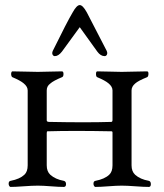

<svg xmlns="http://www.w3.org/2000/svg" viewBox="-20 -733 645 756"><path d="M164 -259Q164 -253 174 -253Q320 -250 418 -253Q423 -253 423 -261V-377Q423 -392 407 -405Q394 -416 363 -429Q358 -431 358 -441.5Q358 -452 363 -452Q385 -452 413 -451Q441 -450 459 -450Q478 -450 508 -451Q538 -452 559 -452Q565 -452 564.5 -441.5Q564 -431 559 -429Q524 -415 512 -404Q498 -392 498 -377V-82Q498 -58 512 -45Q532 -27 566 -21Q574 -19 574 -8Q574 3 566 3Q546 3 513 0.5Q480 -2 459 -2Q439 -2 407 0.5Q375 3 356 3Q352 3 349.5 -2.5Q347 -8 348.5 -14Q350 -20 356 -21Q392 -28 410 -45Q423 -57 423 -82V-211Q423 -216 419 -216Q268 -219 167 -216Q164 -216 164 -209V-82Q164 -58 178 -45Q198 -27 231 -21Q240 -19 240 -8Q240 3 231 3Q211 3 180 0.5Q149 -2 129 -2Q107 -2 73.5 0.5Q40 3 22 3Q18 3 15.5 -2.5Q13 -8 14.5 -14Q16 -20 22 -21Q58 -28 76 -45Q89 -57 89 -82V-377Q89 -392 73 -405Q60 -416 29 -429Q26 -430 24.5 -436Q23 -442 24.5 -447Q26 -452 29 -452Q51 -452 80.5 -451Q110 -450 129 -450Q147 -450 175 -451Q203 -452 224 -452Q230 -452 230 -441.5Q230 -431 224 -429Q190 -415 178 -404Q164 -394 164 -377ZM224 -530Q210 -512 196 -512Q190 -512 187 -518Q184 -524 188 -533Q244 -647 266 -684Q282 -713 294 -713Q306 -713 322 -684L400 -533Q404 -524 401 -518Q398 -512 392 -512Q376 -512 363 -530L294 -626Z"/></svg>

Font: EB Garamond 12 All SC
Style: AllSC
Weight: 400
Version: Version 0.016 ; ttfautohint (v0.97) -l 8 -r 50 -G 200 -x 0 -